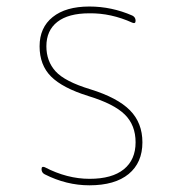

<svg xmlns="http://www.w3.org/2000/svg" viewBox="-20 -550 540 580"><path d="M247.1 -259.8Q168.9 -284.2 134.3 -318.8Q99.6 -353.5 99.6 -410.2Q99.6 -466.8 139.2 -498.5Q178.7 -530.3 250 -530.3Q317.4 -530.3 379.9 -502.9Q389.6 -498 389.6 -487.3Q389.6 -477.5 379.9 -481.4Q315.4 -510.7 250 -509.8Q186.5 -509.8 153.3 -483.9Q120.1 -458 120.1 -410.2Q120.1 -365.2 147.9 -334.5Q175.8 -303.7 252.9 -280.3Q335 -254.9 372.6 -216.8Q410.2 -178.7 410.2 -120.1Q410.2 -58.6 368.7 -24.4Q327.1 9.8 250 9.8Q180.7 9.8 115.2 -23.4Q105.5 -28.3 105.5 -39.1Q105.5 -48.8 115.2 -44.9Q182.6 -9.8 250.5 -9.8Q318.4 -9.8 354 -38.6Q389.6 -67.4 389.6 -120.1Q389.6 -171.9 356.9 -204.1Q324.2 -236.3 247.1 -259.8Z"/></svg>

Font: Rounded Mgen+ 1m thin
Style: Regular
Weight: 100
Designer: [Source Han Sans]
Ryoko NISHIZUKA  (kana & ideographs); Paul D. Hunt (Latin, Greek & Cyrillic); Wenlong ZHANG  (bopomofo
Version: Version 1.059.20150602